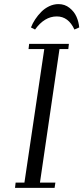

<svg xmlns="http://www.w3.org/2000/svg" viewBox="-20 -916 406 936"><path d="M53.2 0 56.2 -25.9H99.1L195.8 -676.8H119.1L122.1 -702.1H315.9L313 -676.8H270L174.8 -25.9H250L246.1 0ZM130.9 -782.2Q138.7 -802.2 151.4 -821.5Q164.1 -840.8 180.9 -857.9Q197.8 -875 219.7 -885.5Q241.7 -896 265.1 -896Q295.9 -896 318.8 -877.7Q341.8 -859.4 352.8 -834.5Q363.8 -809.6 366.2 -782.2L342.8 -772Q313.5 -835.9 256.8 -835.9Q196.8 -835.9 150.9 -772Z"/></svg>

Font: Dehuti
Style: Italic
Weight: 400
Version: Version 1.2